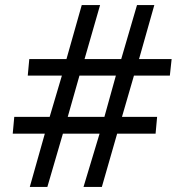

<svg xmlns="http://www.w3.org/2000/svg" viewBox="-20 -734 694 754"><path d="M97 0 156 -209H30L36 -275H175L223 -437H89L95 -502H241L301 -714H373L312 -502H456L518 -714H586L526 -502H654L647 -437H506L459 -275H597L591 -209H440L380 0H308L371 -209H227L166 0ZM246 -275H390L435 -437H292Z"/></svg>

Font: Manna Sans
Style: Italic
Weight: 400
Italic angle: -12°
Designer: Monotype Design Team
Foundry: Monotype Imaging Inc.
Version: Version 2.001.1; ttfautohint (v1.8.2)